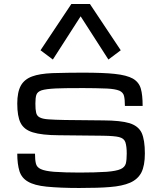

<svg xmlns="http://www.w3.org/2000/svg" viewBox="-20 -941 816 972"><path d="M215.8 3.9Q153.8 -2.4 121.6 -21.5Q89.8 -39.6 78.6 -74.2Q67.4 -110.8 67.4 -163.1H157.2Q157.2 -131.8 161.6 -113.8Q166 -94.2 186.5 -85Q207 -75.2 253.4 -71.3Q309.1 -67.4 382.8 -67.4Q460.9 -67.4 520.5 -71.3Q569.3 -75.2 590.8 -85Q611.8 -94.2 617.2 -113.8Q621.6 -132.8 621.6 -164.1Q621.6 -199.7 614.7 -221.2Q607.9 -240.7 582.5 -247.1Q560.1 -252.9 501.5 -253.9L277.8 -256.3Q191.4 -256.8 146 -271Q101.1 -284.7 84 -319.3Q67.4 -352.1 67.4 -417Q67.4 -475.1 85.9 -508.3Q104 -540 143.1 -554.2Q179.7 -567.9 244.6 -570.8Q330.1 -573.2 395.5 -573.2Q505.9 -573.2 561 -566.9Q621.6 -560.5 652.8 -543Q683.6 -524.9 692.9 -492.2Q702.1 -460.9 702.1 -404.8H612.3Q612.3 -436.5 607.9 -455.1Q603.5 -473.1 584.5 -481.9Q562.5 -490.7 522 -492.7Q463.4 -495.1 400.4 -495.1Q296.9 -495.1 262.2 -493.2Q212.9 -490.7 190.9 -483.9Q169.4 -476.6 164.1 -460.9Q159.2 -446.8 159.2 -417Q159.2 -385.7 162.6 -372.6Q165.5 -355.5 179.2 -347.7Q194.3 -338.9 224.1 -336.9Q255.9 -334.5 310.5 -333.5L503.4 -331.5Q590.3 -331.1 635.7 -317.4Q680.7 -303.2 697.3 -268.1Q713.4 -232.4 713.4 -164.1Q713.4 -103 695.8 -67.9Q677.7 -33.2 638.7 -16.1Q599.6 1 536.1 5.9Q481 10.7 380.4 10.7Q285.2 10.7 215.8 3.9ZM185.1 -686.5 341.3 -920.9H435.1L591.3 -686.5L528.8 -639.6L388.2 -858.4L247.6 -639.6Z"/></svg>

Font: Michroma+
Style: Regular
Weight: 400
Designer: beogot
Foundry: beogot
Version: Version